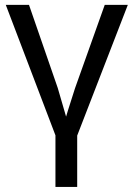

<svg xmlns="http://www.w3.org/2000/svg" viewBox="-20 -548 540 776"><path d="M204.1 207.5V-1L3.4 -528.3H97.2L213.4 -192.4Q219.7 -172.9 247.1 -76.7L254.9 -102.5L283.2 -191.4L403.3 -528.3H496.6L292 0V207.5Z"/></svg>

Font: Liberation Sans
Style: Regular
Weight: 400
Designer: Steve Matteson
Foundry: Ascender Corporation
Version: Version 2.00.1